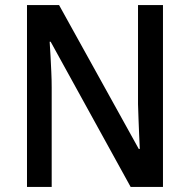

<svg xmlns="http://www.w3.org/2000/svg" viewBox="-20 -734 746 754"><path d="M620 0H493L179 -570H175Q177 -543 178.5 -512.5Q180 -482 181.5 -451.5Q183 -421 183 -390V0H86V-714H212L525 -149H529Q528 -174 526.5 -204Q525 -234 524 -266Q523 -298 522 -325V-714H620Z"/></svg>

Font: Noto Sans Hebrew SemiCondensed Medium
Style: Regular
Weight: 500
Width: 4
Designer: Monotype Design Team
Foundry: Monotype Imaging Inc.
Version: Version 2.003